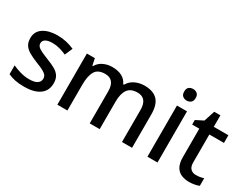

<svg xmlns="http://www.w3.org/2000/svg" viewBox="-76 -1336 2240 1752"><g transform="rotate(30 1044.0 -460.0)"><path d="M441 -245Q441 -166 383 -124.5Q325 -83 222 -83Q165 -83 124.5 -91.5Q84 -100 50 -116V-209Q85 -192 132.5 -178.5Q180 -165 225 -165Q285 -165 311.5 -184Q338 -203 338 -235Q338 -253 328 -267.5Q318 -282 290.5 -297.5Q263 -313 210 -333Q158 -354 122.5 -374.5Q87 -395 68 -423.5Q49 -452 49 -497Q49 -567 105.5 -604.5Q162 -642 255 -642Q304 -642 347.5 -632Q391 -622 432 -604L397 -523Q362 -538 325 -548.5Q288 -559 250 -559Q202 -559 177 -544Q152 -529 152 -502Q152 -483 164 -469Q176 -455 204.5 -441Q233 -427 283 -407Q333 -388 368.5 -368Q404 -348 422.5 -319Q441 -290 441 -245Z M1171 -642Q1262 -642 1308 -595Q1354 -548 1354 -444V-93H1248V-430Q1248 -555 1147 -555Q1075 -555 1044 -510.5Q1013 -466 1013 -383V-93H908V-430Q908 -555 806 -555Q730 -555 701.5 -506Q673 -457 673 -365V-93H567V-632H651L666 -560H672Q696 -602 739 -622Q782 -642 830 -642Q955 -642 994 -555H1002Q1028 -600 1074 -621Q1120 -642 1171 -642Z M1570 -837Q1594 -837 1612 -823Q1630 -809 1630 -776Q1630 -744 1612 -729.5Q1594 -715 1570 -715Q1544 -715 1526.5 -729.5Q1509 -744 1509 -776Q1509 -809 1526.5 -823Q1544 -837 1570 -837ZM1622 -632V-93H1516V-632Z M1982 -169Q2003 -169 2025 -172.5Q2047 -176 2063 -182V-102Q2045 -94 2016.5 -88.5Q1988 -83 1959 -83Q1915 -83 1878 -98Q1841 -113 1819.5 -150Q1798 -187 1798 -253V-551H1723V-599L1802 -639L1839 -753H1904V-632H2058V-551H1904V-255Q1904 -211 1925.5 -190Q1947 -169 1982 -169Z"/></g></svg>

Font: Noto Sans Kannada UI Medium
Style: Regular
Weight: 500
Designer: Jelle Bosma - Monotype Design Team
Foundry: Monotype Imaging Inc.
Version: Version 2.005; ttfautohint (v1.8.4.7-5d5b)